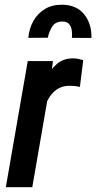

<svg xmlns="http://www.w3.org/2000/svg" viewBox="-20 -784 403 804"><path d="M188 -420.9 115.2 0H4.4L96.2 -528.3H201.7ZM328.6 -532.2 314.5 -419.9Q304.7 -422.4 294.4 -423.6Q284.2 -424.8 274.4 -424.8Q247.1 -425.3 227.5 -415Q208 -404.8 194.6 -387.5Q181.2 -370.1 172.1 -348.6Q163.1 -327.1 157.7 -304.2L133.3 -302.7Q137.7 -334.5 146.7 -375.5Q155.8 -416.5 172.9 -454.3Q189.9 -492.2 218.3 -516.4Q246.6 -540.5 289.1 -539.6Q299.3 -539.1 309.1 -537.1Q318.8 -535.2 328.6 -532.2ZM362.8 -625 281.2 -625.5Q282.7 -640.6 280.5 -656.5Q278.3 -672.4 269.5 -683.1Q260.7 -693.8 241.7 -693.8Q212.4 -694.3 198.7 -672.6Q185.1 -650.9 180.2 -626L98.6 -625.5Q102.1 -665.5 120.4 -697.3Q138.7 -729 169.4 -747.1Q200.2 -765.1 242.2 -764.2Q302.7 -762.7 333.7 -722.4Q364.7 -682.1 362.8 -625Z"/></svg>

Font: Roboto Condensed Medium
Style: Italic
Weight: 500
Italic angle: -12°
Designer: Christian Robertson
Foundry: Google
Version: Version 3.0; 2020